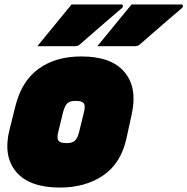

<svg xmlns="http://www.w3.org/2000/svg" viewBox="-20 -824 843 864"><path d="M302 -804H526Q532 -804 533 -798.5Q534 -793 529 -788Q496 -760 466.5 -734.5Q437 -709 406.5 -682.5Q376 -656 338 -623Q331 -616 315 -616H148Q186 -663 224.5 -709.5Q263 -756 302 -804ZM572 -804H796Q802 -804 803 -798.5Q804 -793 799 -788Q766 -760 736.5 -734.5Q707 -709 676.5 -682.5Q646 -656 608 -623Q601 -616 585 -616H418Q456 -663 494.5 -709.5Q533 -756 572 -804ZM346 -570Q481 -570 540 -500Q599 -430 573 -311L549 -201Q524 -88 443.5 -34Q363 20 250 20Q112 20 52.5 -51Q-7 -122 23 -241L50 -349Q78 -460 154.5 -515Q231 -570 346 -570ZM320 -370Q295 -370 283.5 -359.5Q272 -349 264 -320L242 -230Q235 -202 243 -191Q251 -180 280 -180Q305 -180 317 -191Q329 -202 336 -230L358 -320Q365 -348 357 -359Q349 -370 320 -370Z"/></svg>

Font: Recursive Mn Lnr St XBk
Style: Italic
Weight: 1000
Italic angle: -15°
Monospace: yes
Version: Version 1.079;hotconv 1.0.112;makeotfexe 2.5.65598; ttfautoh